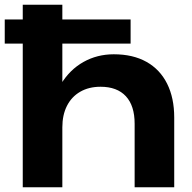

<svg xmlns="http://www.w3.org/2000/svg" viewBox="-33 -790 810 810"><path d="M-13 -708H518V-606H-13ZM63 -770H230V0H63ZM447 -561Q528 -561 585 -529Q642 -497 672 -437Q702 -377 702 -294V0H535V-268Q535 -344 498 -384Q461 -424 391 -424Q342 -424 305.5 -403Q269 -382 249.5 -343.5Q230 -305 230 -253L175 -282Q186 -372 223.5 -434Q261 -496 319 -528.5Q377 -561 447 -561Z"/></svg>

Font: Unbounded Medium
Style: Regular
Weight: 500
Designer: Luke Prowse, Jean-Baptiste Morizot, Fátima Lázaro, Florian Runge
Foundry: NaN
Version: Version 1.700